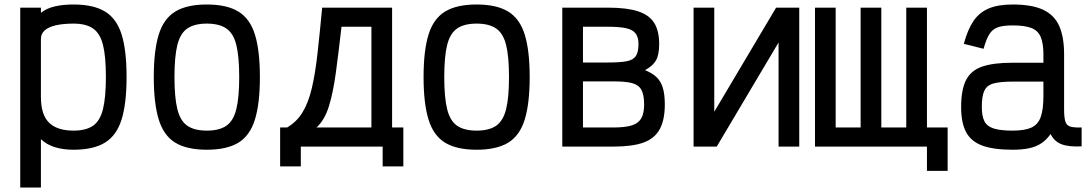

<svg xmlns="http://www.w3.org/2000/svg" viewBox="-20 -652 4840 854"><path d="M70 182V-618H162V-595Q187 -615 223.5 -623.5Q260 -632 307 -632Q396 -632 447.5 -600.5Q499 -569 521 -498.5Q543 -428 543 -310Q543 -192 521 -121Q499 -50 447.5 -18Q396 14 307 14Q260 14 223.5 2.5Q187 -9 162 -33V182ZM307 -71Q362 -71 393.5 -92.5Q425 -114 438 -166.5Q451 -219 451 -310Q451 -401 438 -452.5Q425 -504 393.5 -525.5Q362 -547 307 -547Q261 -547 228.5 -539.5Q196 -532 179 -517Q162 -502 162 -479V-221Q162 -142 198 -106.5Q234 -71 307 -71Z M900 14Q811 14 759.5 -17.5Q708 -49 686 -120.5Q664 -192 664 -309Q664 -427 686 -498Q708 -569 759.5 -600.5Q811 -632 900 -632Q989 -632 1040.5 -600.5Q1092 -569 1114 -498Q1136 -427 1136 -309Q1136 -192 1114 -120.5Q1092 -49 1040.5 -17.5Q989 14 900 14ZM900 -71Q955 -71 986.5 -92.5Q1018 -114 1031 -166Q1044 -218 1044 -309Q1044 -401 1031 -452.5Q1018 -504 986.5 -525.5Q955 -547 900 -547Q845 -547 813.5 -525.5Q782 -504 769 -452.5Q756 -401 756 -309Q756 -218 769 -166Q782 -114 813.5 -92.5Q845 -71 900 -71Z M1257 -85Q1300 -110 1326 -153Q1352 -196 1367 -260Q1382 -324 1392 -412.5Q1402 -501 1413 -618H1724V-85H1632V-533H1499Q1486 -419 1474 -330Q1462 -241 1443 -179.5Q1424 -118 1388 -85ZM1226 88V-85H1774V88H1682V0H1318V88Z M2100 14Q2011 14 1959.5 -17.5Q1908 -49 1886 -120.5Q1864 -192 1864 -309Q1864 -427 1886 -498Q1908 -569 1959.5 -600.5Q2011 -632 2100 -632Q2189 -632 2240.5 -600.5Q2292 -569 2314 -498Q2336 -427 2336 -309Q2336 -192 2314 -120.5Q2292 -49 2240.5 -17.5Q2189 14 2100 14ZM2100 -71Q2155 -71 2186.5 -92.5Q2218 -114 2231 -166Q2244 -218 2244 -309Q2244 -401 2231 -452.5Q2218 -504 2186.5 -525.5Q2155 -547 2100 -547Q2045 -547 2013.5 -525.5Q1982 -504 1969 -452.5Q1956 -401 1956 -309Q1956 -218 1969 -166Q1982 -114 2013.5 -92.5Q2045 -71 2100 -71Z M2481 0V-618H2684Q2767 -618 2817 -602Q2867 -586 2889.5 -550.5Q2912 -515 2912 -456Q2912 -408 2897.5 -383Q2883 -358 2849 -340Q2881 -327 2900 -309Q2919 -291 2928 -262Q2937 -233 2937 -187Q2937 -119 2914.5 -77.5Q2892 -36 2842.5 -18Q2793 0 2709 0ZM2573 -85H2709Q2762 -85 2791 -94.5Q2820 -104 2832.5 -126Q2845 -148 2845 -187Q2845 -231 2832.5 -253Q2820 -275 2791 -282.5Q2762 -290 2709 -290H2573ZM2573 -374H2684Q2738 -374 2767 -379.5Q2796 -385 2808 -402.5Q2820 -420 2820 -456Q2820 -485 2808 -502Q2796 -519 2767 -526Q2738 -533 2684 -533H2573Z M3065 0V-618H3157V0H3065L3432 -618H3535V0H3443V-618H3535L3168 0Z M3605 0V-618H3697V-85H3808V-618H3900V-85H4011V-618H4103V0ZM4103 108V0H4011V-85H4195V108Z M4484 14Q4399 14 4349 -4.5Q4299 -23 4277 -64.5Q4255 -106 4255 -176Q4255 -253 4277 -296Q4299 -339 4349 -356Q4399 -373 4484 -373H4621V-411Q4621 -459 4609 -487.5Q4597 -516 4567.5 -527.5Q4538 -539 4484 -539Q4442 -539 4418 -530.5Q4394 -522 4380 -499Q4366 -476 4355 -435L4267 -457Q4284 -520 4309.5 -558Q4335 -596 4377 -614Q4419 -632 4484 -632Q4570 -632 4620 -608.5Q4670 -585 4691.5 -536Q4713 -487 4713 -411V-166Q4713 -128 4719 -110.5Q4725 -93 4742 -88.5Q4759 -84 4791 -85V-1Q4734 2 4701.5 -10.5Q4669 -23 4653 -56Q4635 -30 4611.5 -14.5Q4588 1 4557 7.5Q4526 14 4484 14ZM4484 -71Q4538 -71 4567.5 -84.5Q4597 -98 4609 -131.5Q4621 -165 4621 -224V-289H4484Q4430 -289 4400 -281Q4370 -273 4358.5 -249Q4347 -225 4347 -176Q4347 -136 4358.5 -113Q4370 -90 4400 -80.5Q4430 -71 4484 -71Z"/></svg>

Font: Victor Mono SemiBold
Style: Regular
Weight: 600
Monospace: yes
Designer: Rune Bjørnerås
Version: Version 1.561;gftools[0.9.30]